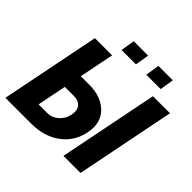

<svg xmlns="http://www.w3.org/2000/svg" viewBox="-213 -1088 1294 1294"><g transform="rotate(45 434.5 -440.5)"><path d="M283.2 -127Q327.1 -127 362.3 -158.2Q397.5 -189.5 406.2 -235.4Q416 -281.2 394.5 -308.6Q373 -335.4 324.7 -335.4H241.7L200.2 -127ZM350.1 -462.4Q461.9 -461.9 525.4 -398.4Q588.9 -335 567.4 -228.5Q545.9 -122.1 462.9 -61.5Q379.4 0 257.8 0H10.7L152.8 -710.9H316.9L267.1 -462.4ZM726.6 0H564L706.1 -710.9H868.7ZM473.6 -781.7H336.4L352.5 -881.3H489.7ZM709 -781.7H571.8L587.9 -881.3H725.1Z"/></g></svg>

Font: Roboto-BlackItalic
Style: Italic
Weight: 900
Italic angle: -12°
Designer: Google
Version: Version 1.100141; 2013